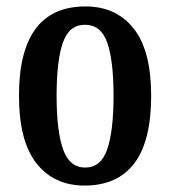

<svg xmlns="http://www.w3.org/2000/svg" viewBox="-20 -567 529 597"><path d="M243 10Q148 10 93.5 -59Q39 -128 39 -269Q39 -547 246 -547Q341 -547 395.5 -478.5Q450 -410 450 -269Q450 -128 397.5 -59Q345 10 243 10ZM245 -46Q294 -46 313.5 -103Q333 -160 333 -269Q333 -379 313.5 -434.5Q294 -490 244 -490Q195 -490 175.5 -434.5Q156 -379 156 -269Q156 -160 176 -103Q196 -46 245 -46Z"/></svg>

Font: Noto Serif Myanmar ExtraCondensed SemiBold
Style: Regular
Weight: 600
Width: 2
Designer: Ben Mitchell and the Monotype Design Team
Foundry: Monotype Imaging Inc.
Version: Version 2.106; ttfautohint (v1.8.4.7-5d5b)